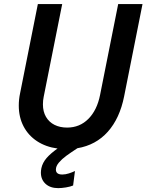

<svg xmlns="http://www.w3.org/2000/svg" viewBox="-20 -740 735 963"><path d="M185.1 125.5Q185.1 116.7 187.5 103.5Q193.4 76.2 213.6 52.7Q233.9 29.3 268.6 4.9Q210 -2.9 166 -31.7Q122.1 -60.5 98.1 -106.4Q74.2 -152.3 74.2 -210.4Q74.2 -241.2 80.6 -271.5L169.9 -719.7H292L199.2 -254.9Q195.3 -236.8 195.3 -216.3Q195.3 -180.2 210.7 -153.8Q226.1 -127.4 253.4 -113.8Q280.8 -100.1 316.4 -100.1Q379.9 -100.1 423.3 -143.8Q466.8 -187.5 481.9 -263.7L572.8 -719.7H694.8L602.5 -256.3Q580.6 -146.5 520.8 -79.3Q460.9 -12.2 368.2 3.4Q332.5 26.9 311.5 42.2Q290.5 57.6 275.4 75.4Q260.3 93.3 260.3 110.4Q260.3 135.3 292.5 135.3Q308.6 135.3 325.9 129.6Q343.3 124 356 117.7L346.7 190.4Q333 196.3 310.8 200Q288.6 203.6 272 203.6Q231.9 203.6 208.5 182.1Q185.1 160.6 185.1 125.5Z"/></svg>

Font: Reddit Sans Chocolate SemiBold
Style: Italic
Weight: 600
Italic angle: -11.25°
Designer: Stephen Hutchings
Version: Version 1.013